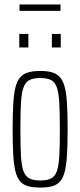

<svg xmlns="http://www.w3.org/2000/svg" viewBox="-20 -838 362 866"><path d="M162 8Q128 8 105.5 1.5Q83 -5 69.5 -21.5Q56 -38 49 -68Q42 -98 39.5 -143.5Q37 -189 37 -254Q37 -319 39.5 -365Q42 -411 49 -441Q56 -471 69.5 -487.5Q83 -504 105.5 -511Q128 -518 162 -518Q195 -518 217 -511Q239 -504 252.5 -487.5Q266 -471 273 -441Q280 -411 282.5 -365Q285 -319 285 -254Q285 -189 282.5 -143.5Q280 -98 273 -68Q266 -38 252.5 -21.5Q239 -5 217 1.5Q195 8 162 8ZM162 -24Q192 -24 210 -33Q228 -42 236.5 -66Q245 -90 247.5 -135.5Q250 -181 250 -254Q250 -327 247.5 -373Q245 -419 236.5 -443.5Q228 -468 210 -477Q192 -486 162 -486Q131 -486 113 -477Q95 -468 86 -443.5Q77 -419 74.5 -373Q72 -327 72 -254Q72 -181 74.5 -135.5Q77 -90 86 -66Q95 -42 113 -33Q131 -24 162 -24ZM67 -624V-685H108V-624ZM214 -624V-685H254V-624ZM68 -789V-818H253V-789Z"/></svg>

Font: Saira UltraCondensed Thin
Style: Regular
Weight: 250
Width: 1
Designer: Hector Gatti with collaboration of the Omnibus-Type team
Foundry: Omnibus-Type
Version: Version 1.101